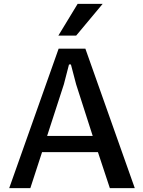

<svg xmlns="http://www.w3.org/2000/svg" viewBox="-20 -965 732 985"><path d="M482.4 -184.6H195.8L135.7 0H27.3L280.8 -715.3H418L671.4 0H543.5ZM455.6 -267.6 370.6 -532.2 343.8 -634.3H334L307.6 -532.2L221.7 -267.6ZM279.3 -782.2 378.4 -945.3H506.8L370.6 -782.2Z"/></svg>

Font: Proza Libre
Style: Medium
Weight: 500
Designer: Jasper de Waard
Foundry: Jasper de Waard
Version: Version 1.000; ttfautohint (v1.4.1.8-43bc)